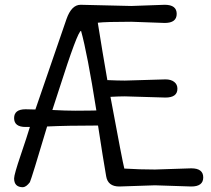

<svg xmlns="http://www.w3.org/2000/svg" viewBox="-20 -775 881 803"><path d="M383 -313Q345 -553 319 -646Q305 -646 226 -398L199 -315Q255 -312 294.5 -312Q334 -312 355 -312.5Q376 -313 383 -313ZM628 0 479 5Q431 5 424 -38Q411 -112 390 -250Q260 -250 177 -246Q113 -31 105 -13Q90 7 76 8Q39 8 39 -29Q39 -45 66.5 -126Q94 -207 105 -244H87Q39 -244 39 -281Q39 -318 87 -318Q110 -318 128 -317Q140 -351 258 -695Q279 -755 317 -755L529 -750L669 -755Q719 -755 719 -717Q719 -679 669 -679L529 -684Q423 -684 389 -680Q409 -554 429 -440Q473 -438 502 -438L672 -443Q695 -443 708.5 -432.5Q722 -422 722 -404Q722 -367 672 -367L502 -372Q478 -372 442 -370Q493 -95 500 -70Q564 -66 628 -66Q628 -66 780 -71Q830 -71 830 -33Q830 5 780 5Z"/></svg>

Font: Delius
Style: Regular
Weight: 400
Designer: Natalia Raices
Foundry: Natalia Raices
Version: Version 1.001